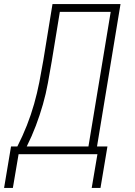

<svg xmlns="http://www.w3.org/2000/svg" viewBox="-40 -755 660 940"><path d="M409 165 437 0H51L23 165H-20L14 -38H45Q71 -89 91.5 -141Q112 -193 127 -246Q142 -299 152.5 -352.5Q163 -406 172 -459L217 -735H550L435 -38H486L452 165ZM91 -38H393L502 -697H253L213 -453Q204 -401 194.5 -348.5Q185 -296 170 -243.5Q155 -191 135.5 -139.5Q116 -88 91 -38Z"/></svg>

Font: Iosevka XLt Ex Obl
Style: Regular
Weight: 200
Width: 7
Italic angle: -9°
Monospace: yes
Designer: Belleve Invis
Foundry: Belleve Invis
Version: Version 32.5.0; ttfautohint (v1.8.4)